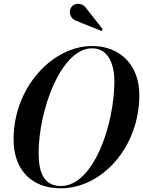

<svg xmlns="http://www.w3.org/2000/svg" viewBox="-20 -1009 774 1039"><path d="M393.5 -896 528.5 -841.5 536 -850.5 444.5 -967C419 -1000.5 378 -990.5 364.5 -968.5C349 -944 361.5 -906 393.5 -896ZM309 10C531.5 10 734 -212 734 -495C734 -658 629 -760 478.5 -760C265.5 -760 53.5 -538 53.5 -255C53.5 -92 148 10 309 10ZM478.5 -747.5C570 -747.5 599 -653.5 599 -570C599 -338 488 -2.5 309 -2.5C217.5 -2.5 189 -76.5 189 -180C189 -412 309.5 -747.5 478.5 -747.5Z"/></svg>

Font: Bodoni* 16pt Medium
Style: Italic
Weight: 500
Italic angle: -13°
Version: Version 2.3